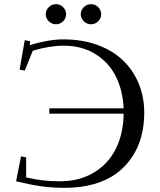

<svg xmlns="http://www.w3.org/2000/svg" viewBox="-20 -902 776 932"><path d="M58.1 -22 82 -143.1 106.9 -138.2V-41Q183.1 -22 270 -22Q365.7 -22 436.3 -64.7Q506.8 -107.4 543 -181.2Q579.1 -254.9 580.1 -350.1H219.2V-376H580.1Q576.2 -463.4 542.2 -531.2Q508.3 -599.1 442.9 -639.6Q377.4 -680.2 289.1 -680.2Q219.7 -680.2 139.2 -655.8L100.1 -559.1L75.2 -564L100.1 -707L126 -702.1L124 -683.1Q218.8 -710.9 287.1 -710.9Q378.9 -710.9 453.6 -683.6Q528.3 -656.2 577.6 -608.4Q627 -560.5 653.6 -495.6Q680.2 -430.7 680.2 -355Q680.2 -293.5 665.8 -239.3Q651.4 -185.1 620.8 -139.2Q590.3 -93.3 545.7 -60.3Q501 -27.3 437.3 -8.8Q373.5 9.8 295.9 9.8Q232.9 9.8 179.7 2.2Q126.5 -5.4 58.1 -22ZM217 -798.6Q202.1 -813 202.1 -833Q202.1 -853 217 -867.4Q231.9 -881.8 252 -881.8Q272 -881.8 286.4 -867.4Q300.8 -853 300.8 -833Q300.8 -813 286.4 -798.6Q272 -784.2 252 -784.2Q231.9 -784.2 217 -798.6ZM387 -798.6Q372.1 -813 372.1 -833Q372.1 -853 387 -867.4Q401.9 -881.8 421.9 -881.8Q441.9 -881.8 456.5 -867.4Q471.2 -853 471.2 -833Q471.2 -813 456.5 -798.6Q441.9 -784.2 421.9 -784.2Q401.9 -784.2 387 -798.6Z"/></svg>

Font: Dehuti Alt
Style: Bold
Weight: 700
Version: Version 1.2